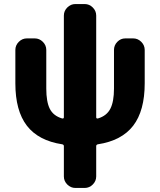

<svg xmlns="http://www.w3.org/2000/svg" viewBox="-20 -710 792 950"><path d="M288 4Q170 -14 113 -88Q56 -162 56 -298V-463Q56 -486 73 -503Q90 -520 113 -520H152Q175 -520 192 -503Q209 -486 209 -463V-272Q209 -206 226.5 -171.5Q244 -137 287 -124Q296 -122 296 -130V-633Q296 -656 313 -673Q330 -690 353 -690H399Q422 -690 439 -673Q456 -656 456 -633V-130Q456 -122 465 -124Q508 -137 526 -172Q544 -207 544 -272V-463Q544 -486 560.5 -503Q577 -520 600 -520H639Q662 -520 679 -503Q696 -486 696 -463V-298Q696 -162 639 -88Q582 -14 464 4Q456 6 456 13V163Q456 186 439 203Q422 220 399 220H353Q330 220 313 203Q296 186 296 163V13Q296 6 288 4Z"/></svg>

Font: Rounded Mplus 1c ExtraBold
Style: Regular
Weight: 800
Version: Version 1.059.20150529